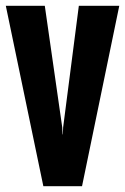

<svg xmlns="http://www.w3.org/2000/svg" viewBox="-24 -640 430 660"><path d="M125 0 -4 -620H130L190 -202L191 -178H192L193 -202L247 -620H386L258 0Z"/></svg>

Font: Smooch Sans ExtraBold
Style: Regular
Weight: 800
Designer: Robert E. Leuschke
Foundry: Robert E. Leuschke
Version: Version 1.010